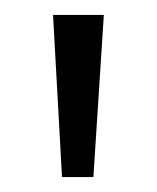

<svg xmlns="http://www.w3.org/2000/svg" viewBox="-20 -665 210 257"><path d="M51 -645H119L105 -428H63Z"/></svg>

Font: Mukta Vaani Light
Style: Regular
Weight: 300
Designer: Noopur Datye, Girish Dalvi, Yashodeep Gholap, Pallavi Karambelkar
Foundry: Ek Type
Version: Version 2.538;PS 1.000;hotconv 16.6.51;makeotf.lib2.5.65220;